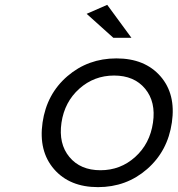

<svg xmlns="http://www.w3.org/2000/svg" viewBox="-20 -770 734 793"><path d="M155.8 -264.2Q172.9 -381.8 258.3 -455.3Q343.8 -528.8 460.9 -528.8Q578.1 -528.8 642.6 -455.1Q707 -381.3 689.9 -264.2Q672.9 -146 587.4 -71.5Q502 2.9 384.8 2.9Q267.6 2.9 203.1 -71.5Q138.7 -146 155.8 -264.2ZM233.9 -263.2Q221.2 -176.3 266.6 -121.6Q312 -66.9 395 -66.9Q477.5 -66.9 538.3 -121.6Q599.1 -176.3 611.8 -263.2Q624.5 -349.1 579.3 -403.6Q534.2 -458 451.2 -458Q368.7 -458 307.6 -403.6Q246.6 -349.1 233.9 -263.2ZM337.9 -712.9 422.9 -750 522.9 -613.8H448.2Z"/></svg>

Font: Trueno Light
Style: Italic
Weight: 300
Designer: Julieta Ulanovsky
Foundry: Julieta Ulanovsky
Version: Version 3.001b | FøM Fix